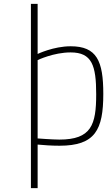

<svg xmlns="http://www.w3.org/2000/svg" viewBox="-20 -750 578 1000"><path d="M289 -23C254 -23 176 -29 176 -29V-437C176 -437 259 -477 348 -477C459 -477 481 -409 481 -259C481 -100 456 -23 289 -23ZM348 -509C259 -509 176 -469 176 -469V-730H141V230H176V3C206 6 249 9 290 9C476 9 518 -74 518 -261C518 -433 484 -509 348 -509Z"/></svg>

Font: TitilliumText22L
Style: 1 wt
Weight: 100
Designer: Campivisivi
Foundry: Campivisivi
Version: 1.000